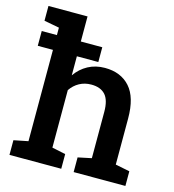

<svg xmlns="http://www.w3.org/2000/svg" viewBox="-112 -856 863 950"><g transform="rotate(15 319.5 -381.0)"><path d="M23.4 0V-75.2L96.7 -89.8V-671.4L19 -686V-761.7H219.2V-460Q245.1 -497.1 283.2 -517.6Q321.3 -538.1 369.1 -538.1Q450.7 -538.1 497.3 -486.1Q543.9 -434.1 543.9 -325.7V-89.8L617.2 -75.2V0H352.1V-75.2L421.4 -89.8V-326.7Q421.4 -387.2 397 -414.1Q372.6 -440.9 325.2 -440.9Q291.5 -440.9 264.4 -426Q237.3 -411.1 219.2 -384.3V-89.8L288.6 -75.2V0ZM19 -557.6V-633.3H329.1V-557.6Z"/></g></svg>

Font: Roboto Slab LO Medium
Style: Regular
Weight: 500
Designer: Google
Version: Version 2.000